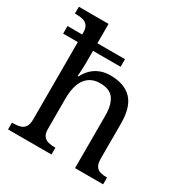

<svg xmlns="http://www.w3.org/2000/svg" viewBox="-175 -895 985 1030"><g transform="rotate(30 317.5 -380.0)"><path d="M18 0V-42H26Q49 -42 67.5 -47Q86 -52 97 -67.5Q108 -83 108 -114V-593H17V-640H108V-650Q108 -680 96.5 -694.5Q85 -709 66.5 -713.5Q48 -718 26 -718H18V-760H202V-640H373V-593H202V-520Q202 -502 201 -482.5Q200 -463 199 -449Q198 -435 198 -435H203Q218 -465 239.5 -485Q261 -505 288.5 -515.5Q316 -526 350 -526Q436 -526 481.5 -479.5Q527 -433 527 -330V-114Q527 -83 537 -67.5Q547 -52 564.5 -47Q582 -42 604 -42H607V0H433V-325Q433 -390 408.5 -426Q384 -462 323 -462Q282 -462 255 -442Q228 -422 215 -385.5Q202 -349 202 -300V-109Q202 -80 213.5 -65.5Q225 -51 243.5 -46.5Q262 -42 284 -42H287V0Z"/></g></svg>

Font: Noto Serif Tamil
Style: Regular
Weight: 400
Designer: Indian Type Foundry, Tom Grace, and the Monotype Design Team
Foundry: Monotype Imaging Inc.
Version: Version 2.003